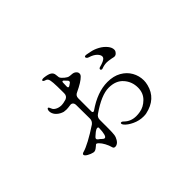

<svg xmlns="http://www.w3.org/2000/svg" viewBox="-102 -857 1205 1205"><g transform="rotate(-45 500.0 -255.0)"><path d="M355 -146Q373 -160 373 -181L372 -304Q371 -318 363 -324.5Q355 -331 341 -328Q323 -325 308 -325Q299 -325 287 -327Q263 -334 246 -349.5Q229 -365 225 -385Q224 -388 224 -395Q224 -403 227 -409Q230 -415 234 -415Q240 -415 246 -398Q250 -385 266 -376Q282 -367 303 -366Q324 -366 349 -374Q371 -383 371 -407V-422Q371 -476 369 -501.5Q367 -527 362 -536Q357 -545 347 -548Q330 -553 330 -560Q330 -564 335.5 -566Q341 -568 351 -567Q386 -563 400.5 -553Q415 -543 416 -525Q417 -510 418.5 -503Q420 -496 427 -489Q439 -475 456 -465Q464 -460 474.5 -459.5Q485 -459 491 -458Q506 -457 516.5 -448Q527 -439 527 -427Q527 -417 518 -408Q495 -384 433 -355Q411 -346 411 -323V-206Q411 -199 415.5 -196.5Q420 -194 426 -198Q523 -266 613 -266Q666 -266 704 -244.5Q742 -223 762 -187.5Q782 -152 782 -111Q782 -94 777 -74Q753 23 645 46Q637 48 620 48Q583 48 547.5 31.5Q512 15 495 -6Q489 -14 489 -19Q489 -26 495 -26Q503 -26 510 -18Q542 14 590 14Q607 14 623 11Q661 5 692.5 -26Q724 -57 724 -105Q724 -158 690 -196.5Q656 -235 593 -235Q528 -235 429 -166Q411 -154 411 -131V-55Q411 -18 408.5 -0.5Q406 17 396 33Q389 45 379.5 51Q370 57 361 57Q348 57 345 46Q339 23 327.5 2Q316 -19 304 -31Q292 -43 286 -40Q282 -37 273.5 -29.5Q265 -22 256.5 -17.5Q248 -13 238 -15Q220 -19 201.5 -29.5Q183 -40 183 -50Q183 -58 199 -62Q221 -68 262.5 -90Q304 -112 355 -146ZM624 -474Q624 -481 636 -481Q642 -481 645 -480Q649 -479 674.5 -474Q700 -469 726.5 -454.5Q753 -440 771 -418Q787 -398 787 -379Q787 -371 784 -366Q773 -347 757 -347Q752 -347 736 -351Q709 -356 697 -356Q674 -356 651 -347Q649 -346 646 -346Q642 -346 639 -348.5Q636 -351 636 -354Q636 -362 646 -365Q689 -376 700 -390Q704 -396 704 -402Q704 -416 688 -432Q672 -448 640 -458Q633 -460 628.5 -464.5Q624 -469 624 -474ZM412 -426Q412 -415 419 -415Q422 -415 427 -418L443 -429Q447 -433 447 -438Q447 -442 444 -446L427 -464Q423 -469 419 -469Q413 -469 413 -459ZM319 -78Q310 -71 310 -64Q310 -57 319 -51Q326 -47 336 -37Q345 -28 351 -28Q370 -28 372 -99Q372 -107 364 -107Q354 -107 340 -96Z"/></g></svg>

Font: Hina Mincho
Style: Regular
Weight: 400
Designer: satsuyako
Foundry: satsuyako
Version: Version 1.100